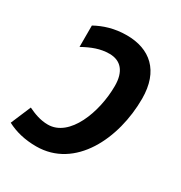

<svg xmlns="http://www.w3.org/2000/svg" viewBox="-155 -652 718 762"><g transform="rotate(30 204.0 -271.0)"><path d="M117 10C295 10 387 -181 387 -364C387 -492 315 -552 209 -552C153 -552 107 -537 69 -516V-418C109 -440 145 -454 186 -454C238 -454 268 -420 268 -354C268 -233 213 -88 114 -88C79 -88 49 -100 22 -113L-17 -21C21 -1 65 10 117 10Z"/></g></svg>

Font: Noto Sans SemiCondensed SemiBold
Style: Italic
Weight: 600
Width: 4
Italic angle: -12°
Designer: Monotype Design Team
Foundry: Monotype Imaging Inc.
Version: Version 2.013